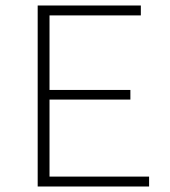

<svg xmlns="http://www.w3.org/2000/svg" viewBox="-20 -678 619 698"><path d="M522 0H117V-658H492V-622H160V-36H522ZM133 -316V-351H454V-316Z"/></svg>

Font: Ysabeau ExtraLight
Style: Regular
Weight: 250
Designer: Christian Thalmann (Catharsis Fonts)
Version: Version 2.002